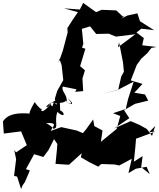

<svg xmlns="http://www.w3.org/2000/svg" viewBox="-20 -937 1088 1311"><path d="M983 -56 933 -84 872 -110 760 -60 863 -130 827 -185 902 -228 992 -250 970 -292 897 -304 953 -364 873 -388 914 -494 945 -537 986 -574 1014 -610 1048 -616 951 -628 962 -677 912 -715 945 -741 1032 -731 936 -792 918 -846 850 -831 809 -810 832 -828 820 -823 774 -866 674 -870 636 -854 548 -917 525 -872 417 -880 512 -854 475 -800 440 -745 442 -716 409 -591 380 -509 385 -537 401 -491 412 -390 371 -317 354 -261 370 -221C326 -268 353 -169 322 -233C315 -195 261 -197 334 -239C291 -177 253 -161 264 -197C279 -176 243 -200 217 -240C192 -199 169 -150 190 -161C98 -168 37 -161 0 -108L6 -25L124 -40L163 54L89 104L77 86L90 150L76 264L97 269L124 354L134 329L150 306L184 227L157 218L213 116L276 135L311 88L349 13L372 47L371 51L369 82L359 182L451 188L538 109L532 137L591 171L651 201L671 183L763 186L794 193L880 147L857 245L908 215L981 202L1003 252L944 204L954 129L894 167L904 69L909 10L1042 -39L998 -34L1040 -77L1018 -9ZM493 -310 548 -315 543 -401 560 -457 527 -485 563 -604 540 -612 549 -637 539 -740 595 -757 637 -705 722 -707 772 -687 904 -703 785 -614 793 -648 820 -510 826 -447 808 -415 792 -346 787 -323 676 -295 786 -324 893 -380 854 -259 839 -193 752 -164 801 -145 777 -57 669 31 680 -46 624 -76 616 -121 567 -53 546 -28 503 -46 398 -69 327 -43 341 -73C349 0 366 -68 294 -95C394 -106 320 -57 344 -58C384 -61 349 -103 371 -173C426 -124 425 -170 391 -183C387 -216 402 -288 335 -236C424 -226 444 -251 422 -264C443 -214 510 -213 443 -264C486 -218 461 -227 435 -240C444 -289 394 -316 409 -346L503 -327Z"/></svg>

Font: Hussar Lance
Style: Italic
Weight: 700
Foundry: Cannot Into Space Fonts, PlusOne Fonts
Version: Version 2.27